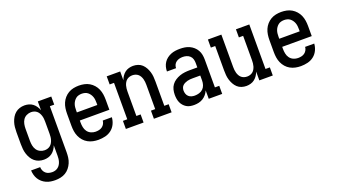

<svg xmlns="http://www.w3.org/2000/svg" viewBox="-64 -1044 3127 1783"><g transform="rotate(-20 1500.0 -152.5)"><path d="M247 223Q224 223 201.5 219.5Q179 216 158 206.5Q137 197 119.5 182Q102 167 90 147.5Q78 128 72 105.5Q66 83 65 61H155Q155 78 162 94.5Q169 111 182 122.5Q195 134 212 138.5Q229 143 247 143Q262 143 276.5 138.5Q291 134 303 124.5Q315 115 323 102Q331 89 335.5 74.5Q340 60 341.5 45Q343 30 343 15V-87Q336 -67 323.5 -48.5Q311 -30 294 -17Q277 -4 256 2Q235 8 213 8Q188 8 164.5 0.5Q141 -7 122.5 -22.5Q104 -38 91.5 -59Q79 -80 71.5 -103.5Q64 -127 61.5 -151.5Q59 -176 59 -200V-320Q59 -344 61.5 -368.5Q64 -393 71.5 -416.5Q79 -440 91.5 -461Q104 -482 122.5 -497.5Q141 -513 164.5 -520.5Q188 -528 213 -528Q235 -528 256 -522Q277 -516 294 -503Q311 -490 323.5 -471.5Q336 -453 343 -433V-520H476V-440H433V15Q433 41 429.5 67.5Q426 94 415.5 118.5Q405 143 388 164Q371 185 348.5 198.5Q326 212 299.5 217.5Q273 223 247 223ZM249 -72Q264 -72 278.5 -76.5Q293 -81 304.5 -90.5Q316 -100 323.5 -113Q331 -126 335.5 -140.5Q340 -155 341.5 -170Q343 -185 343 -200V-320Q343 -335 341.5 -350Q340 -365 335.5 -379.5Q331 -394 323.5 -407Q316 -420 304.5 -429.5Q293 -439 278.5 -443.5Q264 -448 249 -448Q226 -448 204.5 -437.5Q183 -427 170.5 -408Q158 -389 153.5 -366Q149 -343 149 -320V-200Q149 -177 153.5 -154Q158 -131 170.5 -112Q183 -93 204.5 -82.5Q226 -72 249 -72Z M752 8Q725 8 698.5 2.5Q672 -3 648.5 -16Q625 -29 607 -49.5Q589 -70 578 -95Q567 -120 563 -146.5Q559 -173 559 -200V-320Q559 -347 563 -373.5Q567 -400 577.5 -424.5Q588 -449 606 -469.5Q624 -490 647 -503.5Q670 -517 696.5 -522.5Q723 -528 750 -528Q777 -528 803.5 -522.5Q830 -517 853 -503.5Q876 -490 894 -469.5Q912 -449 922.5 -424.5Q933 -400 937 -373.5Q941 -347 941 -320V-220H649V-200Q649 -177 653.5 -153.5Q658 -130 671.5 -111Q685 -92 707 -82Q729 -72 752 -72Q769 -72 786 -75.5Q803 -79 817 -89Q831 -99 839.5 -114.5Q848 -130 849 -147H939Q937 -113 922 -81.5Q907 -50 880 -29Q853 -8 819.5 0Q786 8 752 8ZM649 -300H851V-320Q851 -335 849.5 -350.5Q848 -366 843 -380.5Q838 -395 829 -408Q820 -421 808 -430.5Q796 -440 780.5 -444Q765 -448 750 -448Q735 -448 719.5 -444Q704 -440 692 -430.5Q680 -421 671 -408Q662 -395 657 -380.5Q652 -366 650.5 -350.5Q649 -335 649 -320Z M1024 0V-80H1067V-440H1024V-520H1157V-433Q1164 -453 1176 -471Q1188 -489 1205 -502.5Q1222 -516 1243.5 -522Q1265 -528 1286 -528Q1310 -528 1333.5 -520.5Q1357 -513 1374.5 -496.5Q1392 -480 1403.5 -459Q1415 -438 1422 -415Q1429 -392 1431 -368Q1433 -344 1433 -320V-80H1476V0H1301V-80H1343V-320Q1343 -335 1341.5 -350Q1340 -365 1336 -379Q1332 -393 1324.5 -406.5Q1317 -420 1305.5 -429.5Q1294 -439 1279.5 -443.5Q1265 -448 1250 -448Q1235 -448 1220.5 -443.5Q1206 -439 1194.5 -429.5Q1183 -420 1175.5 -406.5Q1168 -393 1164 -379Q1160 -365 1158.5 -350Q1157 -335 1157 -320V-80H1199V0Z M1697 8Q1678 8 1658.5 4.5Q1639 1 1622.5 -9Q1606 -19 1593 -34Q1580 -49 1572.5 -66.5Q1565 -84 1562 -103.5Q1559 -123 1559 -142Q1559 -168 1565 -193Q1571 -218 1586 -238.5Q1601 -259 1622.5 -273Q1644 -287 1668 -295.5Q1692 -304 1717.5 -307Q1743 -310 1768 -310H1843V-355Q1843 -374 1837.5 -392.5Q1832 -411 1818 -424Q1804 -437 1785.5 -442.5Q1767 -448 1749 -448Q1731 -448 1714.5 -444Q1698 -440 1684 -430Q1670 -420 1662.5 -404.5Q1655 -389 1655 -371H1565V-372Q1565 -394 1571 -416.5Q1577 -439 1589.5 -458Q1602 -477 1620.5 -491Q1639 -505 1660 -513.5Q1681 -522 1703.5 -525Q1726 -528 1749 -528Q1773 -528 1796.5 -524.5Q1820 -521 1842 -511Q1864 -501 1882 -485Q1900 -469 1912 -448Q1924 -427 1928.5 -403Q1933 -379 1933 -355V-80H1976V0H1843V-83Q1834 -62 1819 -44Q1804 -26 1784.5 -14Q1765 -2 1742.5 3Q1720 8 1697 8ZM1732 -72Q1754 -72 1776 -78.5Q1798 -85 1813.5 -100Q1829 -115 1836 -136.5Q1843 -158 1843 -180V-230H1768Q1755 -230 1741.5 -229Q1728 -228 1715 -224.5Q1702 -221 1689.5 -215Q1677 -209 1667.5 -200Q1658 -191 1653.5 -178Q1649 -165 1649 -151Q1649 -135 1654.5 -119Q1660 -103 1672 -92Q1684 -81 1700 -76.5Q1716 -72 1732 -72Z M2214 8Q2190 8 2166.5 0.5Q2143 -7 2125.5 -23.5Q2108 -40 2096.5 -61Q2085 -82 2078 -105Q2071 -128 2069 -152Q2067 -176 2067 -200V-440H2024V-520H2157V-200Q2157 -185 2158.5 -170Q2160 -155 2164 -141Q2168 -127 2175.5 -113.5Q2183 -100 2194.5 -90.5Q2206 -81 2220.5 -76.5Q2235 -72 2250 -72Q2265 -72 2279.5 -76.5Q2294 -81 2305.5 -90.5Q2317 -100 2324.5 -113.5Q2332 -127 2336 -141Q2340 -155 2341.5 -170Q2343 -185 2343 -200V-440H2301V-520H2433V-80H2476V0H2343V-87Q2336 -67 2324 -49Q2312 -31 2295 -17.5Q2278 -4 2256.5 2Q2235 8 2214 8Z M2752 8Q2725 8 2698.5 2.5Q2672 -3 2648.5 -16Q2625 -29 2607 -49.5Q2589 -70 2578 -95Q2567 -120 2563 -146.5Q2559 -173 2559 -200V-320Q2559 -347 2563 -373.5Q2567 -400 2577.5 -424.5Q2588 -449 2606 -469.5Q2624 -490 2647 -503.5Q2670 -517 2696.5 -522.5Q2723 -528 2750 -528Q2777 -528 2803.5 -522.5Q2830 -517 2853 -503.5Q2876 -490 2894 -469.5Q2912 -449 2922.5 -424.5Q2933 -400 2937 -373.5Q2941 -347 2941 -320V-220H2649V-200Q2649 -177 2653.5 -153.5Q2658 -130 2671.5 -111Q2685 -92 2707 -82Q2729 -72 2752 -72Q2769 -72 2786 -75.5Q2803 -79 2817 -89Q2831 -99 2839.5 -114.5Q2848 -130 2849 -147H2939Q2937 -113 2922 -81.5Q2907 -50 2880 -29Q2853 -8 2819.5 0Q2786 8 2752 8ZM2649 -300H2851V-320Q2851 -335 2849.5 -350.5Q2848 -366 2843 -380.5Q2838 -395 2829 -408Q2820 -421 2808 -430.5Q2796 -440 2780.5 -444Q2765 -448 2750 -448Q2735 -448 2719.5 -444Q2704 -440 2692 -430.5Q2680 -421 2671 -408Q2662 -395 2657 -380.5Q2652 -366 2650.5 -350.5Q2649 -335 2649 -320Z"/></g></svg>

Font: Iosevka Curly Slab Medium
Style: Regular
Weight: 500
Monospace: yes
Designer: Belleve Invis
Foundry: Belleve Invis
Version: Version 22.1.2; ttfautohint (v1.8.4)